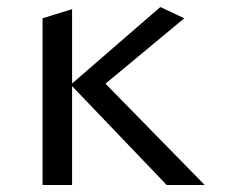

<svg xmlns="http://www.w3.org/2000/svg" viewBox="-20 -526 640 546"><path d="M185 -281V0H101V-474L185 -500V-288.5L436 -506L504 -474L280 -288L562 0H454Z"/></svg>

Font: JuliaMono Light
Style: Regular
Weight: 300
Monospace: yes
Designer: cormullion
Foundry: corm
Version: Version 0.054; ttfautohint (v1.8.4)